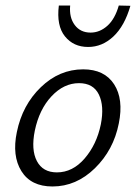

<svg xmlns="http://www.w3.org/2000/svg" viewBox="-20 -670 492 695"><path d="M299 -500Q246 -500 215 -538.5Q184 -577 193 -650H234Q230 -607 250.5 -579.5Q271 -552 308 -552Q341 -552 368.5 -576.5Q396 -601 410 -650L452 -649Q431 -576 390.5 -538Q350 -500 299 -500ZM170 5Q92 5 57.5 -50.5Q23 -106 41 -192Q61 -290 128 -354.5Q195 -419 281 -419Q358 -419 393 -365Q428 -311 410 -223Q391 -127 323.5 -61Q256 5 170 5ZM186 -46Q243 -46 286.5 -96.5Q330 -147 345 -220Q358 -286 338 -327.5Q318 -369 266 -369Q211 -369 166.5 -321.5Q122 -274 106 -197Q92 -128 113.5 -87Q135 -46 186 -46Z"/></svg>

Font: EauTestInfant
Style: Italic
Weight: 400
Italic angle: -12°
Designer: Christian Thalmann (Catharsis Fonts)
Version: Version 0.001;PS 000.001;hotconv 1.0.88;makeotf.lib2.5.64775